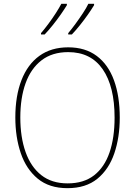

<svg xmlns="http://www.w3.org/2000/svg" viewBox="-20 -972 705 1002"><path d="M605 -358Q605 -255 576.5 -171.5Q548 -88 488 -39Q428 10 332 10Q237 10 177 -39.5Q117 -89 88.5 -172.5Q60 -256 60 -359Q60 -471 92 -553.5Q124 -636 185.5 -680.5Q247 -725 336 -725Q425 -725 485 -680Q545 -635 575 -552.5Q605 -470 605 -358ZM86 -359Q86 -256 113.5 -178.5Q141 -101 195.5 -58Q250 -15 333 -15Q417 -15 471 -57Q525 -99 551.5 -176Q578 -253 578 -358Q578 -521 516 -610.5Q454 -700 336 -700Q252 -700 196.5 -657Q141 -614 113.5 -537.5Q86 -461 86 -359ZM471 -945Q459 -925 439.5 -897Q420 -869 397.5 -841Q375 -813 355 -792H336V-799Q353 -819 373.5 -847Q394 -875 412.5 -903Q431 -931 441 -952H471ZM329 -945Q317 -925 297.5 -897Q278 -869 255.5 -841Q233 -813 213 -792H194V-799Q212 -820 232.5 -847.5Q253 -875 271 -903Q289 -931 300 -952H329Z"/></svg>

Font: Noto Sans Lao UI SemCond Thin
Style: Regular
Weight: 100
Width: 4
Designer: Monotype Design Team
Foundry: Monotype Imaging Inc.
Version: Version 2.000; ttfautohint (v1.8.4.7-5d5b)